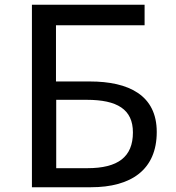

<svg xmlns="http://www.w3.org/2000/svg" viewBox="-20 -786 740 806"><path d="M114 -766V0H362C530 0 638 -73 638 -232C638 -386 521 -444 357 -444H215V-680H587V-766ZM347 -80H216V-367H344C472 -367 538 -327 538 -230C538 -127 475 -80 347 -80Z"/></svg>

Font: Kawkab Mono Light
Style: Bold
Weight: 400
Monospace: yes
Designer: Abdullah Arif
Foundry: Abdullah Arif
Version: Version 1.000;PS 000.500;hotconv 1.0.88;makeotf.lib2.5.64775